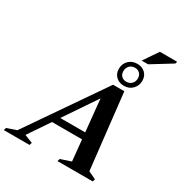

<svg xmlns="http://www.w3.org/2000/svg" viewBox="-303 -1211 1298 1377"><g transform="rotate(30 346.0 -523.0)"><path d="M168.6 -223 186.8 -277.6H509.2L491 -223ZM609.3 -50.9 672.7 -20.9 666.3 0H374.3L381.1 -20.9L466.6 -49.3L413.6 -581L444.1 -583.6L82 -47.7L149.5 -20.9L143 0H-70.4L-63.9 -20.9L14.8 -47.7L446.1 -673.5H539.3ZM523.3 -890.7Q563 -890.7 588.5 -866.3Q614 -841.9 614 -802.6Q614 -761.8 586.7 -733.5Q559.3 -705.3 515.4 -705.3Q475.9 -705.3 450.3 -730Q424.7 -754.7 424.7 -793.4Q424.7 -834.9 452.1 -862.8Q479.6 -890.7 523.3 -890.7ZM516.6 -739.4Q543.7 -739.4 560.7 -757.1Q577.7 -774.8 577.7 -800.6Q577.7 -826.9 562.3 -842.4Q546.9 -857.9 522.1 -857.9Q495 -857.9 478 -840Q461 -822.2 461 -795.4Q461 -770.1 476.4 -754.7Q491.8 -739.4 516.6 -739.4ZM537.2 -926 618.6 -1046H761.5L757.3 -1028.9L590.3 -926Z"/></g></svg>

Font: Newsreader Text
Style: Italic
Weight: 400
Italic angle: -17°
Designer: Hugues Gentile
Foundry: Production Type
Version: Version 1.001